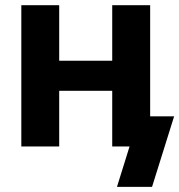

<svg xmlns="http://www.w3.org/2000/svg" viewBox="-20 -566 693 742"><path d="M454.5 -331.4V-215.1H167.8V-331.4ZM208.8 -545.9V0H62.4V-545.9ZM560.3 -545.9V0H413.7V-545.9ZM432 156.2 480.7 0H440.8V-116.4H652.9L567.6 156.2Z"/></svg>

Font: Inter Variable LoSnoCo
Style: Regular
Weight: 400
Designer: Rasmus Andersson
Foundry: rsms
Version: Version 4.000;git-a52131595; featfreeze: case,dlig,ss01,ss02